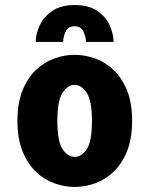

<svg xmlns="http://www.w3.org/2000/svg" viewBox="-20 -729 590 760"><path d="M275.5 11Q235 11 194.8 -3.5Q154.5 -18 121.8 -49.5Q89 -81 69 -130.8Q49 -180.5 49 -251Q49 -321 69 -370.8Q89 -420.5 121.8 -451.8Q154.5 -483 194.8 -497.5Q235 -512 275.5 -512Q316.5 -512 356.8 -497.5Q397 -483 430 -451.8Q463 -420.5 483 -370.8Q503 -321 503 -251Q503 -180.5 483 -130.8Q463 -81 430 -49.5Q397 -18 356.8 -3.5Q316.5 11 275.5 11ZM275.5 -108Q303 -108 323.5 -138.8Q344 -169.5 344 -251Q344 -329.5 323.5 -361.2Q303 -393 275.5 -393Q248 -393 227.5 -361.8Q207 -330.5 207 -251Q207 -169.5 227.5 -138.8Q248 -108 275.5 -108ZM276 -709Q332 -709 365.8 -685.5Q399.5 -662 414.5 -628Q429.5 -594 429.5 -563H320.5Q320.5 -581 310.8 -603Q301 -625 275 -625Q248.5 -625 239.2 -603Q230 -581 230 -563H121.5Q121.5 -594 137 -628Q152.5 -662 186.5 -685.5Q220.5 -709 276 -709Z"/></svg>

Font: Trispace SemiCondensed
Style: Bold
Weight: 700
Width: 4
Designer: Tyler Finck
Foundry: Etcetera Type Company
Version: Version 1.210; ttfautohint (v1.8.3)